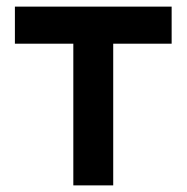

<svg xmlns="http://www.w3.org/2000/svg" viewBox="-20 -560 564 580"><path d="M201.5 0V-428H25V-540H498.5V-428H322V0Z"/></svg>

Font: Vela Sans Bd
Style: Bold
Weight: 700
Designer: Principal design: Mikhail Sharanda - project Manrope.
Design modification: Ravid Balaliev
Foundry: Mikhail Sharanda
Version: Version 1.001